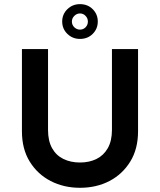

<svg xmlns="http://www.w3.org/2000/svg" viewBox="-20 -893 772 927"><path d="M366.2 13.7Q288.1 13.7 224.6 -19Q161.1 -51.8 123.5 -112.8Q85.9 -173.8 85.9 -258.8V-656.2H211.9V-265.6Q211.9 -212.9 231.4 -177.7Q251 -142.6 286.1 -125.5Q321.3 -108.4 366.2 -108.4Q411.1 -108.4 445.8 -125.5Q480.5 -142.6 500.5 -177.7Q520.5 -212.9 520.5 -265.6V-656.2H646.5V-258.8Q646.5 -173.8 608.9 -112.8Q571.3 -51.8 508.3 -19Q445.3 13.7 366.2 13.7ZM366.2 -705.1Q330.1 -705.1 305.2 -729.5Q280.3 -753.9 280.3 -789.1Q280.3 -824.2 305.2 -848.6Q330.1 -873 366.2 -873Q403.3 -873 427.7 -848.6Q452.1 -824.2 452.1 -789.1Q452.1 -753.9 427.7 -729.5Q403.3 -705.1 366.2 -705.1ZM366.2 -750Q381.8 -750 393.1 -761.2Q404.3 -772.5 404.3 -789.1Q404.3 -804.7 393.1 -816.4Q381.8 -828.1 366.2 -828.1Q350.6 -828.1 338.9 -816.4Q327.1 -804.7 327.1 -789.1Q327.1 -772.5 338.9 -761.2Q350.6 -750 366.2 -750Z"/></svg>

Font: Sen SemiBold
Style: Regular
Weight: 600
Designer: Kosal Sen, Philatype
Foundry: Philatype
Version: Version 2.000;gftools[0.9.31]